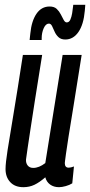

<svg xmlns="http://www.w3.org/2000/svg" viewBox="-20 -767 374 797"><path d="M77 10Q42 10 22.5 -11Q3 -32 3 -65Q3 -90 11.5 -144Q20 -198 36 -293.5Q52 -389 75 -539H155Q136 -422 124.5 -347.5Q113 -273 106 -227.5Q99 -182 95 -154.5Q91 -127 88 -105Q87 -90 95 -80Q103 -70 118 -70Q142 -70 168 -90L240 -539H319Q299 -411 285.5 -329Q272 -247 264.5 -199.5Q257 -152 254 -129.5Q251 -107 250 -99.5Q249 -92 249 -90Q249 -71 265 -71Q274 -71 287 -76L280 -6Q269 1 253 5.5Q237 10 225 10Q203 10 188 -1Q173 -12 168 -31Q144 -10 123 0Q102 10 77 10ZM103 -601Q104 -608 104.5 -615.5Q105 -623 106 -629Q111 -680 131.5 -710Q152 -740 186 -740Q205 -740 215.5 -730Q226 -720 232.5 -707Q239 -694 244.5 -684Q250 -674 257 -674Q267 -674 272 -685.5Q277 -697 279.5 -712Q282 -727 283 -738Q283 -738 283.5 -741.5Q284 -745 284 -747H334Q334 -740 333 -734Q332 -728 332 -722Q327 -665 305.5 -634Q284 -603 251 -603Q233 -603 222.5 -613Q212 -623 206.5 -636Q201 -649 196 -659Q191 -669 183 -669Q170 -669 161.5 -650Q153 -631 153 -608V-601Z"/></svg>

Font: Georama Extra Condensed Medium
Style: Italic
Weight: 500
Width: 2
Italic angle: -9°
Designer: Jean-Baptiste Levee
Foundry: Production Type
Version: Version 1.000